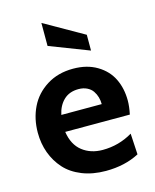

<svg xmlns="http://www.w3.org/2000/svg" viewBox="-115 -839 746 927"><g transform="rotate(-15 257.5 -375.5)"><path d="M379 -649V-570L182 -646V-761ZM299 10Q233 10 180.5 -11Q128 -32 95.2 -68.5Q62.5 -105 45.2 -152Q28 -199 28 -253Q28 -322.5 55.8 -379.8Q83.5 -437 139.8 -472.5Q196 -508 272 -508Q341.5 -508 391.2 -478.2Q441 -448.5 464.5 -400.2Q488 -352 488 -291Q488 -261.5 480 -223H157Q167 -157 208.8 -124.5Q250.5 -92 310 -92Q391 -92 460 -133L466 -28Q394 10 299 10ZM160 -307H362Q362 -325 357.2 -341.8Q352.5 -358.5 342.5 -373.2Q332.5 -388 314.2 -397Q296 -406 272 -406Q226 -406 197.8 -379Q169.5 -352 160 -307Z"/></g></svg>

Font: Cabin
Style: Bold
Weight: 700
Designer: Pablo Impallari
Foundry: Pablo Impallari. http://www.impallari.com Igino Marini. http://www.ikern.com
Version: Version 3.001;hotconv 1.0.109;makeotfexe 2.5.65596